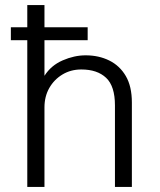

<svg xmlns="http://www.w3.org/2000/svg" viewBox="-20 -740 635 760"><path d="M88 0V-720H156V-440Q182 -481 228 -501Q274 -521 319 -521Q371 -521 412.5 -500.5Q454 -480 478 -439Q502 -398 502 -334V0H435V-323Q435 -399 400 -432Q365 -465 302 -465Q260 -465 227 -445Q194 -425 175 -391.5Q156 -358 156 -315V0ZM23 -581V-632H327V-581Z"/></svg>

Font: Chivo ExtraLight
Style: Regular
Weight: 250
Designer: Hector Gatti
Foundry: Omnibus-Type
Version: Version 2.002